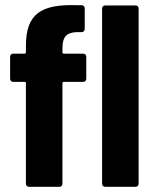

<svg xmlns="http://www.w3.org/2000/svg" viewBox="-20 -721 602 741"><path d="M221 -534C221 -578 236 -596 277 -597H295C302 -597 307 -602 307 -609V-689C307 -696 302 -701 295 -701H274C138 -705 80 -667 80 -544V-519C80 -516 78 -514 75 -514H31C24 -514 19 -509 19 -502V-417C19 -410 24 -405 31 -405H75C78 -405 80 -403 80 -400V-12C80 -5 85 0 92 0H209C216 0 221 -5 221 -12V-400C221 -403 223 -405 226 -405H301C308 -405 313 -410 313 -417V-502C313 -509 308 -514 301 -514H226C223 -514 221 -516 221 -519ZM374 -688V-12C374 -5 379 0 386 0H503C510 0 515 -5 515 -12V-688C515 -695 510 -700 503 -700H386C379 -700 374 -695 374 -688Z"/></svg>

Font: Barlow Semi Condensed
Style: Bold
Weight: 700
Width: 4
Designer: Jeremy Tribby
Foundry: Tribby Type
Version: Version 1.422;hotconv 1.0.109;makeotfexe 2.5.65596